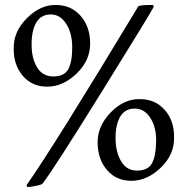

<svg xmlns="http://www.w3.org/2000/svg" viewBox="-20 -739 738 771"><path d="M530 -54Q574 -54 590 -83Q606 -112 607 -170Q608 -228 584 -265Q560 -303 521 -303Q482 -303 463 -271Q444 -239 444 -185Q444 -130 466 -92Q488 -54 530 -54ZM246 -643Q222 -681 184 -681Q145 -681 126 -649Q107 -617 107 -563Q106 -508 128 -470Q150 -432 194 -432Q238 -432 254 -461Q270 -490 270 -548Q270 -606 246 -643ZM93 12Q87 12 87 4Q198 -154 535 -713Q541 -719 585 -719H593Q597 -718 597 -711Q581 -680 389 -371Q197 -62 152 -3Q150 2 126 7Q102 12 93 12ZM35 -545Q34 -612 88 -666Q142 -720 204 -719Q266 -719 304 -675Q342 -632 342 -564Q342 -496 288 -444Q234 -392 172 -391Q110 -390 72 -434Q34 -478 35 -545ZM541 -341Q604 -341 642 -297Q680 -254 679 -186Q680 -118 626 -66Q572 -14 510 -13Q448 -12 410 -56Q372 -100 372 -167Q372 -234 425 -288Q478 -342 541 -341Z"/></svg>

Font: Lusitana
Style: Regular
Weight: 400
Designer: Ana Paula Megda
Foundry: Ana Paula Megda
Version: Version 1.001; ttfautohint (v1.4.1)